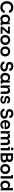

<svg xmlns="http://www.w3.org/2000/svg" viewBox="5264 -6064 818 11387"><g transform="rotate(90 5673.5 -370.0)"><path d="M419 19Q343 19 279 -4.5Q215 -28 173 -66Q131 -104 102 -153.5Q73 -203 60 -254Q47 -305 47 -356V-378Q47 -448 69 -512.5Q91 -577 134 -631.5Q177 -686 249.5 -718.5Q322 -751 414 -751Q547 -751 635.5 -685.5Q724 -620 750 -508L611 -478Q596 -546 543.5 -582.5Q491 -619 414 -619Q308 -619 249.5 -549Q191 -479 191 -366Q191 -254 251 -183.5Q311 -113 419 -113Q497 -113 551.5 -149.5Q606 -186 623 -251L760 -221Q732 -115 643 -48Q554 19 419 19Z M1320 0Q1280 0 1280 -40V-77Q1220 18 1098 18Q984 18 913 -62Q842 -142 842 -262V-283Q842 -402 915 -481Q988 -560 1103 -560Q1255 -560 1309 -426V-543H1419V-104H1485V0ZM1134 -101Q1198 -101 1241 -143.5Q1284 -186 1284 -257V-297Q1284 -365 1240 -405Q1196 -445 1134 -445Q1066 -445 1023.5 -397Q981 -349 981 -272Q981 -195 1024 -148Q1067 -101 1134 -101Z M1564 0V-110L1826 -424L1817 -436H1563V-543H1977V-433L1715 -118L1724 -107H1988V0Z M2351 19Q2214 19 2134 -63Q2054 -145 2054 -260V-281Q2054 -397 2135.5 -479.5Q2217 -562 2351 -562Q2484 -562 2565.5 -479.5Q2647 -397 2647 -281V-260Q2647 -146 2567 -63.5Q2487 19 2351 19ZM2351 -443Q2278 -443 2235.5 -395Q2193 -347 2193 -271Q2193 -195 2235 -147.5Q2277 -100 2351 -100Q2425 -100 2466.5 -147.5Q2508 -195 2508 -271Q2508 -347 2465.5 -395Q2423 -443 2351 -443Z M3030 19Q2893 19 2813 -63Q2733 -145 2733 -260V-281Q2733 -397 2814.5 -479.5Q2896 -562 3030 -562Q3163 -562 3244.5 -479.5Q3326 -397 3326 -281V-260Q3326 -146 3246 -63.5Q3166 19 3030 19ZM3030 -443Q2957 -443 2914.5 -395Q2872 -347 2872 -271Q2872 -195 2914 -147.5Q2956 -100 3030 -100Q3104 -100 3145.5 -147.5Q3187 -195 3187 -271Q3187 -347 3144.5 -395Q3102 -443 3030 -443Z M3924 19Q3782 19 3703 -47.5Q3624 -114 3624 -221H3763Q3763 -171 3803 -137Q3843 -103 3924 -103Q3999 -103 4039.5 -133.5Q4080 -164 4080 -213Q4080 -293 3945 -305L3881 -310Q3775 -319 3713 -376Q3651 -433 3651 -525Q3651 -628 3723.5 -689.5Q3796 -751 3916 -751Q4039 -751 4112 -687.5Q4185 -624 4185 -517H4046Q4046 -564 4012 -596.5Q3978 -629 3916 -629Q3855 -629 3822.5 -599.5Q3790 -570 3790 -525Q3790 -489 3816 -464.5Q3842 -440 3894 -436L3958 -430Q4078 -420 4148.5 -364Q4219 -308 4219 -213Q4219 -108 4138.5 -44.5Q4058 19 3924 19Z M4780 0Q4740 0 4740 -40V-77Q4680 18 4558 18Q4444 18 4373 -62Q4302 -142 4302 -262V-283Q4302 -402 4375 -481Q4448 -560 4563 -560Q4715 -560 4769 -426V-543H4879V-104H4945V0ZM4594 -101Q4658 -101 4701 -143.5Q4744 -186 4744 -257V-297Q4744 -365 4700 -405Q4656 -445 4594 -445Q4526 -445 4483.5 -397Q4441 -349 4441 -272Q4441 -195 4484 -148Q4527 -101 4594 -101Z M5050 0V-543H5160V-409Q5195 -560 5346 -560H5352Q5549 -560 5549 -311V0H5410V-323Q5410 -374 5381 -404.5Q5352 -435 5303 -435Q5252 -435 5220.5 -403Q5189 -371 5189 -319V0Z M5895 17Q5783 17 5719.5 -30.5Q5656 -78 5653 -162H5778Q5780 -131 5810.5 -109.5Q5841 -88 5897 -88Q5947 -88 5976.5 -106Q6006 -124 6006 -155Q6006 -210 5907 -219L5859 -224Q5767 -234 5718.5 -276Q5670 -318 5670 -388Q5670 -469 5730 -514Q5790 -559 5889 -559Q5991 -559 6052 -514Q6113 -469 6116 -386H5991Q5989 -416 5962.5 -435Q5936 -454 5888 -454Q5845 -454 5820.5 -437.5Q5796 -421 5796 -393Q5796 -367 5815.5 -353Q5835 -339 5879 -334L5927 -329Q6024 -319 6078 -275.5Q6132 -232 6132 -160Q6132 -80 6067 -31.5Q6002 17 5895 17Z M6723 19Q6581 19 6502 -47.5Q6423 -114 6423 -221H6562Q6562 -171 6602 -137Q6642 -103 6723 -103Q6798 -103 6838.5 -133.5Q6879 -164 6879 -213Q6879 -293 6744 -305L6680 -310Q6574 -319 6512 -376Q6450 -433 6450 -525Q6450 -628 6522.5 -689.5Q6595 -751 6715 -751Q6838 -751 6911 -687.5Q6984 -624 6984 -517H6845Q6845 -564 6811 -596.5Q6777 -629 6715 -629Q6654 -629 6621.5 -599.5Q6589 -570 6589 -525Q6589 -489 6615 -464.5Q6641 -440 6693 -436L6757 -430Q6877 -420 6947.5 -364Q7018 -308 7018 -213Q7018 -108 6937.5 -44.5Q6857 19 6723 19Z M7380 19Q7248 19 7174.5 -64.5Q7101 -148 7101 -262V-281Q7101 -396 7173.5 -479Q7246 -562 7374 -562Q7499 -562 7570 -482Q7641 -402 7641 -288V-238H7233Q7240 -172 7276.5 -134Q7313 -96 7380 -96Q7429 -96 7462 -116Q7495 -136 7504 -167H7632Q7614 -82 7546.5 -31.5Q7479 19 7380 19ZM7374 -447Q7316 -447 7281 -414.5Q7246 -382 7235 -323H7508Q7491 -447 7374 -447Z M7757 0V-543H7867V-410Q7901 -560 8044 -560H8050Q8179 -560 8220 -437Q8261 -560 8390 -560H8396Q8490 -560 8538 -496.5Q8586 -433 8586 -310V0H8447V-323Q8447 -375 8420.5 -405Q8394 -435 8347 -435Q8298 -435 8269.5 -403.5Q8241 -372 8241 -319V0H8102V-323Q8102 -375 8075.5 -405Q8049 -435 8002 -435Q7953 -435 7924.5 -403.5Q7896 -372 7896 -319V0Z M8812 -608Q8772 -608 8752 -628.5Q8732 -649 8732 -684Q8732 -718 8752 -738.5Q8772 -759 8812 -759Q8851 -759 8871 -738.5Q8891 -718 8891 -684Q8891 -649 8871 -628.5Q8851 -608 8812 -608ZM8761 0V-439H8685V-543H8900V0Z M9071 5V-735H9333Q9456 -735 9521 -683.5Q9586 -632 9586 -534V-520Q9586 -420 9513 -376Q9616 -333 9616 -214V-200Q9616 -102 9551 -48.5Q9486 5 9363 5ZM9210 -621V-423H9346Q9396 -423 9420.5 -449Q9445 -475 9445 -522Q9445 -569 9420.5 -595Q9396 -621 9346 -621ZM9210 -313V-109H9373Q9423 -109 9449 -136Q9475 -163 9475 -212Q9475 -260 9449 -286.5Q9423 -313 9373 -313Z M10004 19Q9867 19 9787 -63Q9707 -145 9707 -260V-281Q9707 -397 9788.5 -479.5Q9870 -562 10004 -562Q10137 -562 10218.5 -479.5Q10300 -397 10300 -281V-260Q10300 -146 10220 -63.5Q10140 19 10004 19ZM10004 -443Q9931 -443 9888.5 -395Q9846 -347 9846 -271Q9846 -195 9888 -147.5Q9930 -100 10004 -100Q10078 -100 10119.5 -147.5Q10161 -195 10161 -271Q10161 -347 10118.5 -395Q10076 -443 10004 -443Z M10429 0V-626H10361V-730H10568V0Z M10952 18Q10838 18 10764.5 -61.5Q10691 -141 10691 -260V-281Q10691 -400 10762.5 -480Q10834 -560 10948 -560Q11071 -560 11129 -465V-730H11268V0H11158V-115Q11131 -50 11077 -16Q11023 18 10952 18ZM10983 -99Q11047 -99 11090 -141.5Q11133 -184 11133 -255V-295Q11133 -363 11089 -403Q11045 -443 10983 -443Q10915 -443 10872.5 -395.5Q10830 -348 10830 -270Q10830 -193 10873 -146Q10916 -99 10983 -99Z"/></g></svg>

Font: Cazoo Sans SemiBold
Style: Regular
Weight: 600
Designer: Jonathan Barnbrook, Julián Moncada
Foundry: Barnbrook Fonts
Version: Version 2.000;Glyphs 3.2.3 (3260)